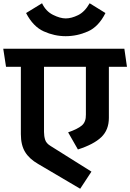

<svg xmlns="http://www.w3.org/2000/svg" viewBox="-31 -979 799 1178"><path d="M519 -959 616 -899Q574 -815 508 -786Q442 -757 372 -757Q303 -757 237.5 -786.5Q172 -816 129 -899L227 -959Q250 -910 294 -888Q338 -866 372 -866Q407 -866 448 -886Q489 -906 519 -959ZM496 -276V-569H239V-169Q239 -144 246 -121.5Q253 -99 280 -83L530 74L461 179L203 27Q149 -4 123 -46.5Q97 -89 97 -156V-569H6L-11 -680H732L748 -569H637V-256Q637 -182 590.5 -137.5Q544 -93 447 -62L387 -167Q445 -187 471 -209Q497 -231 496 -276Z"/></svg>

Font: Palanquin
Style: Bold
Weight: 700
Designer: Pria Ravichandran
Version: Version 1.0.4